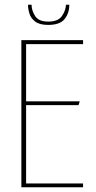

<svg xmlns="http://www.w3.org/2000/svg" viewBox="-20 -789 405 809"><path d="M70 -620H330V-603H90V-362H316L311 -346H90V-16H330V0H70ZM183 -684Q147 -684 128.5 -698Q110 -712 104 -732Q98 -752 98 -769H113Q113 -745 128 -721.5Q143 -698 183 -698Q225 -698 241 -721.5Q257 -745 258 -769H272Q272 -733 252 -708.5Q232 -684 183 -684Z"/></svg>

Font: Smooch Sans Thin Thin
Style: Regular
Weight: 250
Version: Version 1.010